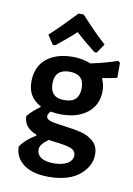

<svg xmlns="http://www.w3.org/2000/svg" viewBox="-76 -546 508 733"><g transform="rotate(10 178.5 -180.0)"><path d="M69.2 -398.1Q109.3 -434.6 168.2 -497.2H188.8Q243 -437.4 286.9 -398.1L262.6 -362.6H254.2Q207.5 -399.1 177.6 -427.1Q150.5 -400.9 101.9 -362.6H92.5ZM301.9 -271 300 -268.2Q310.3 -247.7 310.3 -221.5Q310.3 -169.2 272.4 -137.9Q234.6 -106.5 169.2 -106.5Q149.5 -106.5 129 -110.3Q118.7 -100 118.7 -91.6Q118.7 -79.4 135 -74.3Q151.4 -69.2 190.7 -64.5Q229.9 -59.8 257 -52.8Q284.1 -45.8 304.2 -28Q324.3 -10.3 324.3 22Q324.3 54.2 303.7 80.4Q260.7 136.4 164.5 136.4Q100.9 136.4 66.4 110.3Q31.8 84.1 31.8 42.1Q52.3 12.1 90.7 -10.3V-14Q40.2 -32.7 40.2 -77.6Q58.9 -100 87.9 -120.6V-123.4Q36.4 -150.5 36.4 -209.3Q36.4 -268.2 74.3 -299.5Q112.1 -330.8 176.6 -330.8Q215 -330.8 245.8 -317.8Q297.2 -328 349.5 -345.8L357 -339.3V-281.3Q334.6 -275.7 301.9 -271ZM229.9 -219.6Q229.9 -272.9 173.8 -272.9Q117.8 -272.9 116.8 -218.7Q116.8 -161.7 172 -162.6Q229.9 -161.7 229.9 -219.6ZM141.1 -2.8Q108.4 19.6 108.4 39.7Q108.4 59.8 125.2 71Q142.1 82.2 174.3 82.2Q206.5 82.2 226.6 70.6Q246.7 58.9 246.7 39.3Q246.7 19.6 226.2 12.6Q205.6 5.6 176.2 2.3Q146.7 -0.9 141.1 -2.8Z"/></g></svg>

Font: Gurajada
Style: Regular
Weight: 400
Designer: Purushoth Kumar Guthula
Foundry: SiliconAndhra, USA.
Version: Version 1.0.3; ttfautohint (v1.2.42-39fb)